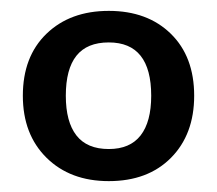

<svg xmlns="http://www.w3.org/2000/svg" viewBox="-20 -747 399 353"><path d="M180 -727Q251 -727 294 -685Q337 -643 337 -571Q337 -500 294.5 -457Q252 -414 180 -414Q109 -414 65.5 -457Q22 -500 22 -571Q22 -643 65.5 -685Q109 -727 180 -727ZM180 -473Q219 -473 238.5 -498Q258 -523 258 -571Q258 -620 238.5 -644.5Q219 -669 180 -669Q140 -669 120.5 -644.5Q101 -620 101 -571Q101 -523 120.5 -498Q140 -473 180 -473Z"/></svg>

Font: Aleo Medium
Style: Regular
Weight: 500
Designer: Alessio Laiso
Foundry: Alessio Laiso
Version: Version 2.001;gftools[0.9.29]